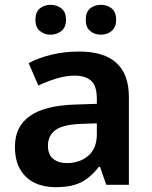

<svg xmlns="http://www.w3.org/2000/svg" viewBox="-20 -767 629 797"><path d="M310 -553Q411 -553 463 -506Q515 -459 515 -364V0H421L395 -75H391Q368 -46 343.5 -27Q319 -8 287.5 1Q256 10 210 10Q162 10 124 -8Q86 -26 64 -63.5Q42 -101 42 -158Q42 -242 104 -285.5Q166 -329 291 -333L382 -336V-357Q382 -411 358 -432Q334 -453 291 -453Q253 -453 214 -441Q175 -429 139 -412L99 -505Q140 -527 193.5 -540Q247 -553 310 -553ZM319 -253Q241 -250 210 -227Q179 -204 179 -162Q179 -125 201 -107.5Q223 -90 257 -90Q311 -90 346.5 -120.5Q382 -151 382 -210V-255ZM127 -685Q127 -717 145.5 -732Q164 -747 190 -747Q216 -747 235 -732Q254 -717 254 -685Q254 -654 235 -638.5Q216 -623 190 -623Q164 -623 145.5 -638.5Q127 -654 127 -685ZM336 -685Q336 -717 354 -732Q372 -747 399 -747Q425 -747 443.5 -732Q462 -717 462 -685Q462 -654 443.5 -638.5Q425 -623 399 -623Q372 -623 354 -638.5Q336 -654 336 -685Z"/></svg>

Font: Noto Sans Oriya SemiBold
Style: Regular
Weight: 600
Version: Version 2.003